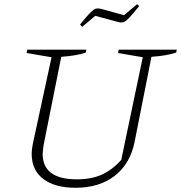

<svg xmlns="http://www.w3.org/2000/svg" viewBox="-20 -880 857 909"><path d="M338 9Q239 9 184.5 -33Q130 -75 130 -151Q130 -160 131 -171Q132 -182 135 -197L224 -609L106 -629L109 -645H389L386 -631Q342 -616 270 -611L187 -196Q185 -181 183.5 -170Q182 -159 182 -151Q182 -31 344 -31Q412 -31 461.5 -53Q511 -75 554 -123L656 -609L539 -629L542 -645H817L814 -631Q770 -616 697 -611L617 -207Q596 -104 523 -47.5Q450 9 338 9ZM369 -753 359 -764Q392 -805 409 -821.5Q426 -838 436 -839.5Q446 -841 459 -838L567 -808L629 -860L639 -851Q608 -813 591.5 -795.5Q575 -778 563.5 -775Q552 -772 539 -776L431 -805Z"/></svg>

Font: Piazzolla ExtraLight
Style: Italic
Weight: 200
Italic angle: -11.3°
Designer: Juan Pablo del Peral
Foundry: Huerta Tipografica
Version: Version 1.330